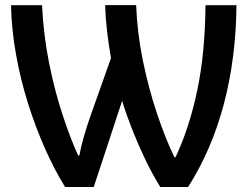

<svg xmlns="http://www.w3.org/2000/svg" viewBox="-20 -734 974 756"><path d="M236.3 2.4Q193.8 -66.4 156.5 -150.6Q119.1 -234.9 89.8 -328.4Q60.5 -421.9 43 -519.8Q25.4 -617.7 23.4 -713.4H145.5Q151.4 -593.8 173.8 -483.2Q196.3 -372.6 227.1 -279.8Q257.8 -187 287.6 -121.6H292.5Q298.3 -154.8 310.3 -196.5Q322.3 -238.3 336.4 -277.8L417 -505.4Q407.7 -558.1 401.6 -609.9Q395.5 -661.6 394 -713.9H516.1Q520 -606.4 542.2 -497.1Q564.5 -387.7 597.4 -289.1Q630.4 -190.4 666.5 -115.2H671.4Q725.6 -230.5 756.6 -377.9Q787.6 -525.4 789.1 -713.4H911.1Q909.2 -505.9 861.8 -325.7Q814.5 -145.5 720.7 2.4H611.3Q581.1 -45.9 552.7 -104.7Q524.4 -163.6 500.7 -223.6Q477.1 -283.7 460.9 -336.9L349.1 2.4Z"/></svg>

Font: Open Sans SemiBold
Style: Regular
Weight: 600
Designer: Monotype Design Team
Foundry: Monotype Imaging Inc.
Version: Version 3.003; ttfautohint (v1.8.4)